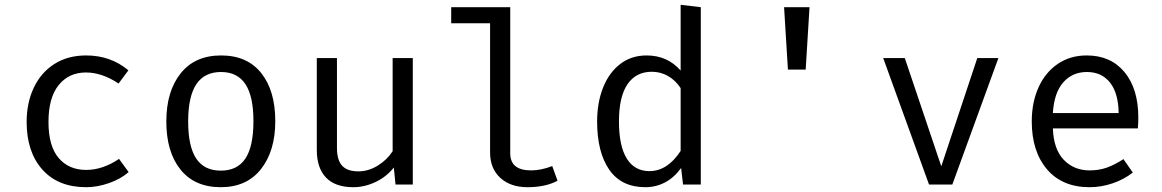

<svg xmlns="http://www.w3.org/2000/svg" viewBox="-20 -769 4840 800"><path d="M476 -107 516 -52Q483 -23 434 -6Q385 11 339 11Q222 11 156.5 -62.5Q91 -136 91 -261Q91 -340 120.5 -403Q150 -466 206 -502Q262 -538 339 -538Q441 -538 515 -476L474 -421Q405 -467 338 -467Q267 -467 224.5 -414.5Q182 -362 182 -261Q182 -160 224.5 -110.5Q267 -61 339 -61Q408 -61 476 -107Z M1127 -264Q1127 -140 1067.5 -64.5Q1008 11 900 11Q791 11 732 -62.5Q673 -136 673 -263Q673 -388 732.5 -463Q792 -538 901 -538Q1010 -538 1068.5 -464.5Q1127 -391 1127 -264ZM764 -263Q764 -159 797.5 -108.5Q831 -58 900 -58Q969 -58 1002.5 -108.5Q1036 -159 1036 -264Q1036 -368 1002.5 -418.5Q969 -469 901 -469Q832 -469 798 -418Q764 -367 764 -263Z M1384 -153Q1384 -102 1405.5 -78.5Q1427 -55 1473 -55Q1515 -55 1554 -79Q1593 -103 1616 -139V-527H1700V0H1628L1621 -71Q1590 -32 1544.5 -10.5Q1499 11 1452 11Q1377 11 1338.5 -29Q1300 -69 1300 -144V-527H1384Z M2106 -130Q2106 -59 2193 -59Q2234 -59 2281 -77L2303 -16Q2253 11 2178 11Q2107 11 2064.5 -28Q2022 -67 2022 -134V-672H1860V-739H2106Z M2900 -739V0H2826L2818 -69Q2789 -29 2751 -9Q2713 11 2669 11Q2569 11 2518.5 -62Q2468 -135 2468 -263Q2468 -342 2493 -404.5Q2518 -467 2564.5 -502.5Q2611 -538 2674 -538Q2761 -538 2816 -475V-749ZM2559 -263Q2559 -161 2591.5 -108.5Q2624 -56 2686 -56Q2761 -56 2816 -140V-402Q2794 -435 2763 -452.5Q2732 -470 2696 -470Q2630 -470 2594.5 -418Q2559 -366 2559 -263Z M3247 -739H3353L3337 -479H3263Z M3948 0H3851L3660 -527H3750L3902 -76L4052 -527H4140Z M4520 -59Q4559 -59 4591.5 -70.5Q4624 -82 4661 -106L4700 -50Q4663 -21 4615.5 -5Q4568 11 4520 11Q4406 11 4342.5 -63.5Q4279 -138 4279 -263Q4279 -342 4307 -404.5Q4335 -467 4387 -502.5Q4439 -538 4508 -538Q4608 -538 4665.5 -468.5Q4723 -399 4723 -279Q4723 -256 4721 -234H4367Q4370 -147 4412.5 -103Q4455 -59 4520 -59ZM4367 -298H4641Q4640 -381 4605 -425Q4570 -469 4509 -469Q4448 -469 4410 -425.5Q4372 -382 4367 -298Z"/></svg>

Font: Fira Mono
Style: Regular
Weight: 400
Designer: Carrois Corporate & Edenspiekermann AG
Foundry: Carrois Corporate GbR & Edenspiekermann AG
Version: Version 3.206